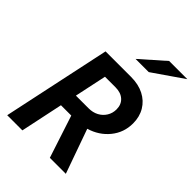

<svg xmlns="http://www.w3.org/2000/svg" viewBox="-264 -1052 1172 1172"><g transform="rotate(45 322.0 -466.5)"><path d="M22 0 171 -700H391Q455 -700 502 -676Q549 -652 575 -608.5Q601 -565 601 -508Q601 -429 552.5 -369.5Q504 -310 426 -287L528 0H390L300 -275H211L153 0ZM234 -381H343Q380 -381 408 -396Q436 -411 452.5 -437.5Q469 -464 469 -497Q469 -539 442 -563.5Q415 -588 369 -588H278ZM333 -797 487 -933H644L447 -797Z"/></g></svg>

Font: Red Hat Mono SemiBold
Style: Italic
Weight: 600
Italic angle: -12°
Monospace: yes
Designer: Pentagram, MCKL
Foundry: MCKL
Version: Version 1.030